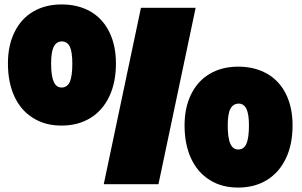

<svg xmlns="http://www.w3.org/2000/svg" viewBox="-20 -827 1355 862"><path d="M255.9 -263.2Q182.1 -263.2 128.4 -297.4Q73.7 -331.1 44.7 -394Q15.6 -457 15.6 -542Q15.6 -623.5 45.4 -683.1Q74.7 -743.2 129.2 -775.1Q183.6 -807.1 256.8 -807.1Q330.1 -807.1 386.2 -775.4Q441.4 -743.2 470.9 -683.1Q500.5 -623 500.5 -542Q500.5 -456.5 470.7 -394Q440.9 -331.1 385.7 -297.1Q330.6 -263.2 255.9 -263.2ZM858.4 -792 691.4 0H445.8L612.8 -792ZM256.8 -434.1Q281.7 -434.1 293.5 -459.5Q304.7 -485.8 304.7 -542Q304.7 -593.8 293.5 -617.7Q281.7 -641.1 256.8 -641.1Q232.4 -640.1 220.9 -616.5Q209.5 -592.8 209.5 -542Q209.5 -485.8 221.2 -460Q232.4 -434.1 256.8 -434.1ZM1048.8 15.1Q975.1 15.1 921.4 -19Q866.7 -53.2 837.6 -116.2Q808.6 -179.2 808.6 -264.2Q808.6 -344.7 838.4 -404.3Q867.7 -463.9 922.1 -495.8Q976.6 -527.8 1049.8 -527.8Q1123 -527.8 1179.2 -496.1Q1234.9 -463.9 1264.2 -404.1Q1293.5 -344.2 1293.5 -264.2Q1293.5 -178.7 1263.7 -116.2Q1233.9 -53.2 1178.7 -19Q1123.5 15.1 1048.8 15.1ZM1049.8 -155.8Q1074.7 -155.8 1086.4 -181.6Q1097.7 -208 1097.7 -264.2Q1097.7 -314.5 1086.4 -338.4Q1074.7 -361.8 1051.8 -361.8Q1027.3 -361.8 1014.6 -338.9Q1002.4 -316.4 1002.4 -264.2Q1002.4 -207.5 1014.2 -181.6Q1025.4 -155.8 1049.8 -155.8Z"/></svg>

Font: Moul
Style: Regular
Weight: 400
Designer: Danh Hong
Version: Version 8.002; ttfautohint (v1.8.3)